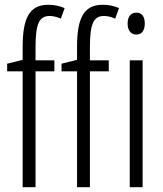

<svg xmlns="http://www.w3.org/2000/svg" viewBox="-20 -785 685 805"><path d="M208 -486V-532H129V-586C129 -683 143 -718 188 -718C203 -718 219 -714 235 -707L251 -751C230 -760 209 -765 182 -765C101 -765 75 -705 75 -588V-534L10 -518V-486H75V0H129V-486ZM436 -486V-532H357V-586C357 -683 371 -718 416 -718C431 -718 447 -714 463 -707L479 -751C458 -760 437 -765 410 -765C329 -765 303 -705 303 -588V-534L238 -518V-486H303V0H357V-486ZM552 -732C527 -732 515 -713 515 -686C515 -659 528 -640 552 -640C575 -640 587 -658 587 -686C587 -713 577 -732 552 -732ZM578 -532H524V0H578Z"/></svg>

Font: Noto Sans Display Condensed Light
Style: Regular
Weight: 300
Width: 3
Designer: Monotype Design Team
Foundry: Monotype Imaging Inc.
Version: Version 1.900